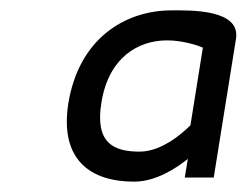

<svg xmlns="http://www.w3.org/2000/svg" viewBox="-20 -711 477 371"><path d="M112 -511C95 -402 155 -360 239 -360C283 -360 323 -388 343 -404L337 -368H393L436 -636C445 -693 350 -691 312 -691C220 -691 132 -635 112 -511ZM176 -513C190 -600 247 -633 303 -633C333 -633 363 -623 372 -619L348 -469C341 -462 297 -418 250 -418C200 -418 163 -434 176 -513Z"/></svg>

Font: Charger Sport
Style: NrwObl
Weight: 400
Designer: Jasper
Foundry: Cannot Into Space Fonts
Version: Version 1.1